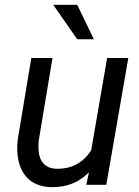

<svg xmlns="http://www.w3.org/2000/svg" viewBox="-20 -770 580 800"><path d="M44.4 0ZM350.6 -52.2Q288.6 11.7 192.9 9.8Q117.2 7.8 80.8 -44.4Q44.4 -96.7 53.7 -187L110.4 -528.3H198.7L141.6 -185.5Q139.2 -164.1 140.6 -143.6Q143.1 -108.4 161.6 -88.4Q180.2 -68.4 213.4 -66.9Q308.1 -64 359.9 -143.6L426.3 -528.3H514.6L422.9 0H339.4ZM371.1 -606.4H301.8L201.7 -750H301.8Z"/></svg>

Font: Roboto
Style: Italic
Weight: 400
Italic angle: -12°
Designer: Google
Version: Version 2.134; 2016; ttfautohint (v1.6)